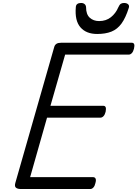

<svg xmlns="http://www.w3.org/2000/svg" viewBox="-20 -1274 926 1294"><path d="M122 0Q98 0 87.5 -9Q77 -18 83 -40L346 -959Q350 -972 361 -979Q372 -986 393 -986H868Q880 -986 884 -976.5Q888 -967 883 -946Q878 -926 868.5 -916Q859 -906 848 -906H419L320 -561H676Q688 -561 692 -551.5Q696 -542 692 -521Q687 -501 677.5 -491Q668 -481 656 -481H297L183 -80H608Q619 -80 624 -70.5Q629 -61 623 -40Q619 -21 609.5 -10.5Q600 0 588 0ZM635 -1045Q561 -1045 522 -1090Q483 -1135 491 -1226Q492 -1241 501.5 -1247.5Q511 -1254 526 -1254Q541 -1254 550 -1246.5Q559 -1239 560 -1226Q560 -1177 585 -1154.5Q610 -1132 648 -1132Q695 -1132 727.5 -1158Q760 -1184 777 -1224Q785 -1242 793.5 -1248Q802 -1254 816 -1254Q834 -1254 843.5 -1245Q853 -1236 848 -1221Q827 -1154 799 -1115.5Q771 -1077 731 -1061Q691 -1045 635 -1045Z"/></svg>

Font: Playwrite AU SA
Style: Regular
Weight: 400
Designer: Veronika Burian, José Scaglione
Foundry: TypeTogether
Version: Version 1.002